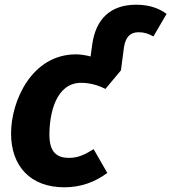

<svg xmlns="http://www.w3.org/2000/svg" viewBox="-20 -779 728 816"><path d="M559 -759C449 -759 387 -698 372 -590L365 -539C346 -544 324 -548 303 -548C115 -548 27 -350 27 -212C27 -72 110 17 253 17C324 17 383 -5 436 -44L378 -145C339 -121 311 -108 273 -108C223 -108 190 -131 190 -206C190 -296 217 -427 325 -427C362 -427 397 -417 428 -401L494 -480L507 -579C514 -622 534 -642 569 -642C593 -642 611 -636 632 -624L688 -720C661 -740 620 -759 559 -759Z"/></svg>

Font: Fira Sans
Style: Bold Italic
Weight: 700
Italic angle: -8°
Designer: bBox Type GmbH & Carrois Corporate GbR & Edenspiekermann AG
Foundry: bBox Type GmbH & Carrois Corporate GbR & Edenspiekermann AG
Version: Version 4.301;PS 004.301;hotconv 1.0.88;makeotf.lib2.5.64775